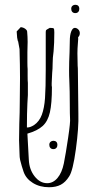

<svg xmlns="http://www.w3.org/2000/svg" viewBox="-20 -777 404 806"><path d="M308 -621Q309 -617 307 -596Q305 -572 305 -553L306 -501Q307 -493 307 -476L309 -299Q311 -242 298.5 -150.5Q286 -59 270 -36Q255 -12 235 -1.5Q215 9 186 9Q147 9 118 -9Q89 -27 79 -56Q76 -65 71.5 -79.5Q67 -94 64.5 -105.5Q62 -117 62 -131Q60 -171 60 -188L61 -257Q63 -307 63 -348Q64 -386 64 -450Q64 -503 62 -571L56 -604H55Q51 -620 51 -632L50 -645L67 -663Q78 -662 86 -656Q94 -650 94 -644Q96 -622 96 -601L95 -558V-516Q95 -497 96 -487V-458Q96 -436 97 -429V-378L95 -343Q93 -301 93 -249V-242H96Q107 -242 123 -252Q145 -267 155.5 -295Q166 -323 169 -365.5Q172 -408 172 -486V-569V-642Q172 -649 174 -651Q176 -653 189 -660Q203 -660 205.5 -657.5Q208 -655 208 -641Q208 -595 205 -562Q201 -534 201 -511Q201 -489 199 -470L197 -428V-418Q198 -415 198 -411Q198 -343 189.5 -305.5Q181 -268 159 -248Q137 -228 95 -216L101 -106Q103 -65 125.5 -36.5Q148 -8 178 -8Q203 -8 221.5 -30Q240 -52 248 -91Q256 -131 266 -198.5Q276 -266 274 -280Q273 -297 273 -338Q273 -397 271 -439Q270 -455 270 -482Q270 -516 272 -558L273 -604Q273 -630 279 -645Q285 -660 294 -660Q302 -660 308.5 -653.5Q315 -647 315 -638Q315 -627 308 -621ZM187 -169Q187 -177 192 -181.5Q197 -186 204 -186Q212 -186 216.5 -181.5Q221 -177 221 -169Q221 -161 216.5 -156Q212 -151 204 -151Q196 -151 191.5 -156Q187 -161 187 -169ZM279 -740Q279 -748 284 -752.5Q289 -757 296 -757Q304 -757 308.5 -752.5Q313 -748 313 -740Q313 -732 308.5 -727Q304 -722 296 -722Q288 -722 283.5 -727Q279 -732 279 -740Z"/></svg>

Font: Amatic SC
Style: Regular
Weight: 400
Designer: Multiple Designers
Foundry: Vernon Adams
Version: Version 2.505